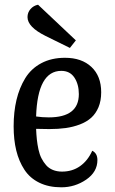

<svg xmlns="http://www.w3.org/2000/svg" viewBox="-20 -776 489 818"><path d="M173.8 -623Q97.2 -661.1 97.2 -703.1Q97.2 -722.7 109.9 -737.3Q122.6 -752 142.1 -755.9L303.2 -604L277.8 -571.8ZM373 -133.8Q395 -123 395 -94.2Q395 -43.5 347.2 -10.7Q299.3 22 241.2 22Q187.5 22 147.5 2.4Q107.4 -17.1 84 -53Q60.5 -88.9 49.3 -134.8Q38.1 -180.7 38.1 -237.8Q38.1 -299.3 50.3 -350.6Q62.5 -401.9 87.6 -442.9Q112.8 -483.9 156 -506.8Q199.2 -529.8 256.8 -529.8Q328.1 -529.8 369.6 -490.7Q411.1 -451.7 411.1 -382.8Q411.1 -346.7 399.7 -319.3Q388.2 -292 368.7 -274.4Q349.1 -256.8 320.3 -245.8Q291.5 -234.9 260 -230.5Q228.5 -226.1 189.9 -226.1Q180.7 -226.1 160.2 -226.6Q139.6 -227.1 133.8 -227.1Q134.8 -202.6 137 -181.9Q139.2 -161.1 143.8 -139.6Q148.4 -118.2 156.7 -101.8Q165 -85.4 176.5 -72.3Q188 -59.1 205.3 -52Q222.7 -44.9 244.1 -44.9Q288.1 -44.9 321 -68.1Q354 -91.3 373 -133.8ZM241.2 -474.1Q140.1 -474.1 133.8 -279.8Q159.2 -275.9 188 -275.9Q315.9 -275.9 315.9 -375Q315.9 -417 296.9 -445.6Q277.8 -474.1 241.2 -474.1Z"/></svg>

Font: Sansita Light
Style: Regular
Weight: 300
Designer: Pablo Cosgaya
Foundry: Omnibus-Type
Version: Version 1.006;hotconv 1.0.109;makeotfexe 2.5.65596